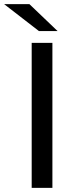

<svg xmlns="http://www.w3.org/2000/svg" viewBox="-48 -907 378 927"><path d="M105 -700H205V0H105ZM-28 -887H94L230 -757H140Z"/></svg>

Font: CMG Sans Medium
Style: Regular
Weight: 500
Designer: Julieta Ulanovsky
Foundry: Julieta Ulanovsky
Version: Version 7.200